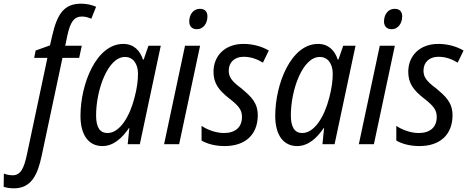

<svg xmlns="http://www.w3.org/2000/svg" viewBox="-135 -785 2543 1045"><path d="M-59 240C35 240 70 167 92 62L205 -470H296L310 -536H220L231 -589C247 -665 268 -695 311 -695C329 -695 346 -690 362 -683L388 -748C367 -758 336 -765 307 -765C216 -765 177 -713 149 -590L137 -538L59 -510L51 -470H123L12 54C-4 128 -21 169 -66 169C-84 169 -100 165 -114 160L-115 232C-99 237 -80 240 -59 240Z M450 -61C409 -61 388 -92 388 -157C388 -296 452 -475 545 -475C589 -475 616 -439 616 -383C616 -347 611 -306 597 -253C571 -151 517 -61 450 -61ZM422 10C481 10 528 -31 567 -88H569L560 0H626L740 -536H673L647 -461H643C627 -511 592 -546 536 -546C389 -546 303 -328 303 -154C303 -48 349 10 422 10Z M937 -626C969 -626 994 -655 994 -696C994 -722 980 -737 953 -737C915 -737 895 -703 895 -668C895 -641 911 -626 937 -626ZM758 0H840L954 -536H872Z M1088 10C1199 10 1267 -51 1268 -156C1268 -226 1233 -259 1176 -306C1124 -345 1110 -367 1110 -401C1110 -446 1142 -476 1191 -476C1232 -476 1267 -462 1296 -444L1328 -510C1294 -530 1246 -546 1190 -546C1090 -546 1027 -482 1027 -394C1027 -332 1056 -293 1113 -249C1167 -207 1182 -185 1182 -148C1182 -93 1146 -61 1084 -61C1039 -61 991 -80 962 -100V-20C991 -3 1034 10 1088 10Z M1510 -61C1469 -61 1448 -92 1448 -157C1448 -296 1512 -475 1605 -475C1649 -475 1676 -439 1676 -383C1676 -347 1671 -306 1657 -253C1631 -151 1577 -61 1510 -61ZM1482 10C1541 10 1588 -31 1627 -88H1629L1620 0H1686L1800 -536H1733L1707 -461H1703C1687 -511 1652 -546 1596 -546C1449 -546 1363 -328 1363 -154C1363 -48 1409 10 1482 10Z M1997 -626C2029 -626 2054 -655 2054 -696C2054 -722 2040 -737 2013 -737C1975 -737 1955 -703 1955 -668C1955 -641 1971 -626 1997 -626ZM1818 0H1900L2014 -536H1932Z M2148 10C2259 10 2327 -51 2328 -156C2328 -226 2293 -259 2236 -306C2184 -345 2170 -367 2170 -401C2170 -446 2202 -476 2251 -476C2292 -476 2327 -462 2356 -444L2388 -510C2354 -530 2306 -546 2250 -546C2150 -546 2087 -482 2087 -394C2087 -332 2116 -293 2173 -249C2227 -207 2242 -185 2242 -148C2242 -93 2206 -61 2144 -61C2099 -61 2051 -80 2022 -100V-20C2051 -3 2094 10 2148 10Z"/></svg>

Font: Noto Sans Display SemiCondensed
Style: Italic
Weight: 400
Width: 4
Italic angle: -12°
Designer: Monotype Design Team
Foundry: Monotype Imaging Inc.
Version: Version 1.900